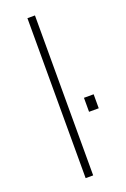

<svg xmlns="http://www.w3.org/2000/svg" viewBox="-145 -790 548 838"><g transform="rotate(-20 129.0 -371.5)"><path d="M100 0V-743H135V0ZM213 -267V-332H258V-267Z"/></g></svg>

Font: Saira Thin
Style: Regular
Weight: 100
Designer: Hector Gatti with collaboration of the Omnibus-Type team
Foundry: Omnibus-Type
Version: Version 1.101